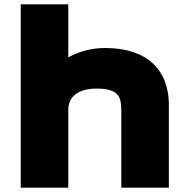

<svg xmlns="http://www.w3.org/2000/svg" viewBox="-20 -860 864 880"><path d="M754 -380V0H536V-357Q536 -378 532.5 -396Q529 -414 517.5 -427Q506 -440 483.5 -447Q461 -454 423 -454Q361 -454 327 -428.5Q293 -403 293 -356V0H75V-840H293V-598H295Q330 -618 373.5 -629Q417 -640 460 -640Q534 -640 589.5 -621.5Q645 -603 681.5 -568.5Q718 -534 736 -486Q754 -438 754 -380Z"/></svg>

Font: TypoPRO Sinkin Sans
Style: 900 X Black
Weight: 950
Designer: Keith Bates
Foundry: K-Type
Version: Sinkin Sans (version 1.0)  by Keith Bates   •   © 2014   www